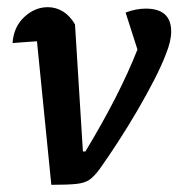

<svg xmlns="http://www.w3.org/2000/svg" viewBox="-20 -511 497 535"><path d="M218 -89Q313 -246 363 -373L330 -476Q359 -487 386 -487Q457 -487 457 -423Q457 -397 443 -362Q431 -330 410 -289Q389 -248 363 -203.5Q337 -159 309.5 -116.5Q282 -74 257 -39Q242 -19 229 -10Q216 -1 192.5 1.5Q169 4 123 4L83 -396Q64 -395 47 -393.5Q30 -392 15 -391Q18 -436 47.5 -463.5Q77 -491 113 -491Q136 -491 155.5 -479Q175 -467 189 -443L211 -89Z"/></svg>

Font: Piazzolla SemiBold
Style: Italic
Weight: 600
Italic angle: -11.3°
Designer: Juan Pablo del Peral
Foundry: Huerta Tipografica
Version: Version 1.330